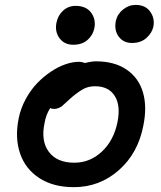

<svg xmlns="http://www.w3.org/2000/svg" viewBox="-20 -754 660 786"><path d="M520 -578.1Q485.4 -578.1 466.1 -604Q446.8 -629.9 454.1 -668Q460 -695.8 483.4 -714.8Q506.8 -733.9 535.2 -733.9Q575.2 -733.9 594.7 -706.5Q614.3 -679.2 607.9 -645Q602.5 -619.6 579.8 -598.9Q557.1 -578.1 520 -578.1ZM210.9 -660.2Q216.8 -690.9 238.3 -710.4Q259.8 -730 289.1 -730Q333 -730 353.3 -701.9Q373.5 -673.8 366.2 -638.2Q360.4 -609.9 338.1 -590.3Q315.9 -570.8 279.8 -570.8Q243.7 -570.8 223.9 -597.2Q204.1 -623.5 210.9 -660.2ZM282.2 12.2Q198.2 12.2 141.1 -24.9Q84 -62 62.3 -125.5Q40.5 -189 56.2 -268.1Q64.5 -310.1 85 -347.9Q105.5 -385.7 131.8 -413.1Q158.2 -440.4 188.5 -460.7Q218.8 -481 248.3 -491Q277.8 -501 303.2 -501Q314.9 -501 328.1 -496.1Q354.5 -502.9 373 -502.9Q448.7 -502.9 498.3 -469Q547.9 -435.1 565.2 -376Q582.5 -316.9 566.9 -240.2Q545.4 -127 466.6 -57.4Q387.7 12.2 282.2 12.2ZM162.1 -249Q147 -176.3 180.2 -132.1Q213.4 -87.9 284.2 -87.9Q348.6 -87.9 397.2 -133.5Q445.8 -179.2 460.9 -253.9Q474.6 -321.8 449.7 -361.3Q424.8 -400.9 369.1 -400.9Q343.3 -400.9 323.7 -390.9Q304.2 -380.9 274.9 -356.9Q265.6 -349.1 252.9 -336.9Q240.2 -324.7 234.6 -320.3Q229 -315.9 220.2 -312Q211.4 -308.1 201.2 -308.1Q191.4 -308.1 186 -312Q168 -285.2 162.1 -249Z"/></svg>

Font: Shantell Sans Normal
Style: Italic
Weight: 500
Italic angle: -11.31°
Designer: Stephen Nixon, Anya Danilova, Shantell Martin
Foundry: Arrow Type
Version: Version 1.006;[559af2be0]